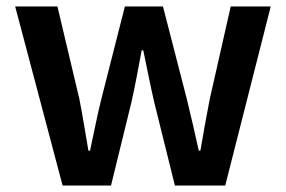

<svg xmlns="http://www.w3.org/2000/svg" viewBox="-20 -575 886 595"><path d="M174 0 27 -555H158L226 -268Q234 -227 240.5 -188Q247 -149 254 -108H259Q268 -149 276 -188.5Q284 -228 294 -268L367 -555H485L559 -268Q569 -227 578 -188Q587 -149 596 -108H601Q608 -149 615 -188Q622 -227 630 -268L695 -555H819L678 0H522L458 -258Q449 -297 441 -336.5Q433 -376 424 -419H419Q411 -376 403.5 -336.5Q396 -297 387 -257L324 0Z"/></svg>

Font: Noto Sans HK Thin SemiBold
Style: Regular
Weight: 600
Version: Version 2.004-H2;hotconv 1.0.118;makeotfexe 2.5.65603